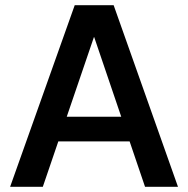

<svg xmlns="http://www.w3.org/2000/svg" viewBox="-20 -720 725 740"><path d="M19 0 268 -700H418L666 0H539L343 -577H342L145 0ZM134 -175 166 -270H511L543 -175Z"/></svg>

Font: DM Sans 28pt SemiBold
Style: Regular
Weight: 600
Version: Version 4.004;gftools[0.9.30]